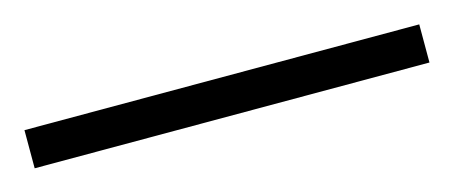

<svg xmlns="http://www.w3.org/2000/svg" viewBox="-25 12 460 195"><g transform="rotate(-15 205.5 110.0)"><path d="M413.1 129.9H-2V89.8H413.1Z"/></g></svg>

Font: Zoram GWebM Light
Style: Regular
Weight: 300
Foundry: Ascender Corporation
Version: Version 1.000